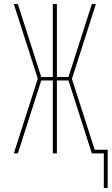

<svg xmlns="http://www.w3.org/2000/svg" viewBox="-20 -755 550 945"><path d="M491 170V0H432L317 -359H260V0H240V-359H183L68 0H48L166 -368L48 -735H68L183 -376H240V-735H260V-376H317L432 -735H452L334 -367L446 -18H510V170Z"/></svg>

Font: Iosevka Term Curly Thin
Style: Regular
Weight: 100
Designer: Belleve Invis
Foundry: Belleve Invis
Version: Version 32.3.0